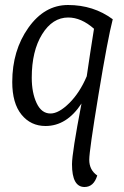

<svg xmlns="http://www.w3.org/2000/svg" viewBox="-20 -494 496 768"><path d="M327 -189Q340 -279 356 -379Q305 -424 253 -424Q190 -424 148.5 -357Q107 -290 107 -183Q107 -123 126.5 -81.5Q146 -40 182 -40Q215 -40 257 -81.5Q299 -123 327 -189ZM431 -417Q411 -340 374 -115.5Q337 109 337 145Q337 186 369 208Q355 254 318 254Q268 254 268 163Q268 118 306 -80Q247 10 162 10Q103 10 66 -35.5Q29 -81 29 -166Q29 -292 93.5 -383Q158 -474 252 -474Q354 -474 431 -417Z"/></svg>

Font: Overlock
Style: Italic
Weight: 400
Designer: Dario Muhafara
Foundry: Dario Manuel Muhafara
Version: Version 1.002